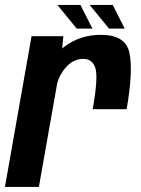

<svg xmlns="http://www.w3.org/2000/svg" viewBox="-40 -738 558 758"><path d="M326 -307Q348 -431 336.8 -468.2Q325.5 -505.5 289 -505.5Q248.5 -505.5 219 -471Q195 -442.5 186 -410L113.5 0H-20.5L84.5 -595H210L205.5 -546.5Q208.5 -549 212 -552Q274.5 -600.5 358.5 -600.5Q456.5 -600.5 471.2 -528.5Q486 -456.5 460 -307ZM390.5 -625 314 -718.5H405L452.5 -625ZM263 -625 186.5 -718.5H277.5L325 -625Z"/></svg>

Font: Anybody SemiBold
Style: Italic
Weight: 600
Italic angle: -10°
Designer: Tyler Finck
Foundry: Etcetera Type Company
Version: Version 1.010; ttfautohint (v1.8.3) -l 8 -r 50 -G 200 -x 14 